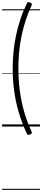

<svg xmlns="http://www.w3.org/2000/svg" viewBox="-20 -1198 398 1818"><path d="M277 -1142Q245 -1074 222 -1002Q199 -930 183.5 -855.5Q168 -781 161 -704Q154 -627 154 -549Q154 -445 167 -343.5Q180 -242 207.5 -144.5Q235 -47 277 44Q284 58 281 64Q278 70 265 75Q251 81 245 79Q239 77 234 66Q186 -35 156.5 -137Q127 -239 113.5 -342.5Q100 -446 100 -549Q100 -627 107.5 -704.5Q115 -782 131 -859Q147 -936 172 -1012.5Q197 -1089 234 -1165Q239 -1176 245 -1178Q251 -1180 265 -1174Q278 -1168 281 -1162.5Q284 -1157 277 -1142ZM0 590H358V600H0ZM0 -20H358V0H0ZM0 -505H358V-500H0ZM0 -1110H358V-1100H0Z"/></svg>

Font: Playwrite FR Moderne Guides
Style: Regular
Weight: 400
Designer: Veronika Burian, José Scaglione
Foundry: TypeTogether
Version: Version 1.003